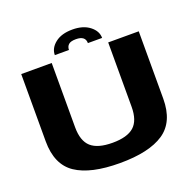

<svg xmlns="http://www.w3.org/2000/svg" viewBox="-140 -961 1123 1110"><g transform="rotate(-20 421.0 -406.0)"><path d="M414 4Q234 4 143.2 -57Q52.5 -118 52.5 -261V-675H240V-279.5Q240 -195.5 281.5 -158.2Q323 -121 413.8 -121Q504.5 -121 546 -158Q587.5 -195 587.5 -279.5V-675H775.5V-261Q775.5 -118 684.5 -57Q593.5 4 414 4ZM418 -816Q483.5 -816 523.5 -785Q563.5 -754 563.5 -711.5H476Q476 -756.5 418 -756.5Q385.5 -756.5 372.5 -744.2Q359.5 -732 359.5 -711.5H272.5Q272.5 -754 311.5 -785Q350.5 -816 418 -816Z"/></g></svg>

Font: Anybody ExtraExpanded Regular
Style: Bold
Weight: 700
Width: 8
Designer: Tyler Finck
Foundry: Etcetera Type Company
Version: Version 1.010; ttfautohint (v1.8.3) -l 8 -r 50 -G 200 -x 14 